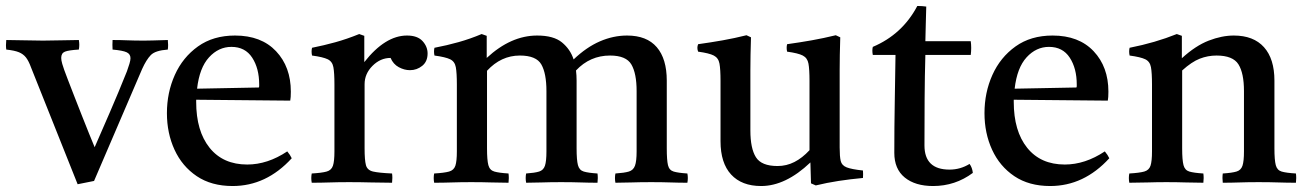

<svg xmlns="http://www.w3.org/2000/svg" viewBox="-38 -611 4378 643"><path d="M277 -5 222 6 66 -385Q58 -407 49 -418.5Q40 -430 25.5 -436Q11 -442 -17 -445Q-19 -459 -17 -477Q12 -477 43.5 -476Q75 -475 106 -475Q135 -475 169 -476Q203 -477 226 -477Q229 -461 226 -445Q192 -443 179.5 -438Q167 -433 167 -417Q167 -409 170.5 -397Q174 -385 177 -377Q180 -369 189 -345Q198 -321 210.5 -289.5Q223 -258 236 -224.5Q249 -191 260.5 -163Q272 -135 279 -118Q300 -166 329.5 -234Q359 -302 387 -372Q392 -386 395.5 -397.5Q399 -409 399 -416Q399 -430 386 -436Q373 -442 339 -445Q338 -461 339 -477Q365 -477 388.5 -476Q412 -475 445 -475Q460 -475 473.5 -475.5Q487 -476 524 -477Q526 -460 524 -445Q482 -442 467 -426.5Q452 -411 438 -380Z M741 12Q670 12 621 -21Q572 -54 546.5 -109.5Q521 -165 521 -232Q521 -301 547.5 -360Q574 -419 625 -455.5Q676 -492 749 -492Q837 -492 886.5 -439.5Q936 -387 936 -304Q936 -294 935.5 -286.5Q935 -279 934 -274L619 -277Q619 -273 619 -270Q619 -172 664 -116Q709 -60 790 -60Q858 -60 924 -104Q934 -92 939 -81Q854 12 741 12ZM622 -314 829 -318Q830 -320 830 -323.5Q830 -327 830 -328Q830 -382 806.5 -418Q783 -454 737 -454Q694 -454 662 -419Q630 -384 622 -314Z M1006 1Q1003 -15 1006 -30Q1040 -32 1056 -36.5Q1072 -41 1077 -56Q1082 -71 1082 -104V-328Q1082 -367 1078.5 -386Q1075 -405 1059.5 -412.5Q1044 -420 1007 -425Q1004 -439 1007 -451Q1047 -459 1085 -469.5Q1123 -480 1165 -497L1182 -491V-403Q1252 -492 1325 -492Q1360 -492 1377 -473.5Q1394 -455 1394 -432Q1394 -405 1376 -390.5Q1358 -376 1335 -376Q1316 -376 1297.5 -386Q1279 -396 1270 -417Q1236 -417 1209.5 -390.5Q1183 -364 1183 -329V-114Q1183 -75 1187.5 -58Q1192 -41 1211.5 -36.5Q1231 -32 1275 -30Q1277 -16 1275 1Q1241 1 1205 0Q1169 -1 1131 -1Q1094 -1 1065.5 0Q1037 1 1006 1Z M2023 1Q2020 -15 2023 -30Q2053 -32 2068 -36.5Q2083 -41 2088.5 -56Q2094 -71 2094 -104V-306Q2094 -365 2076.5 -395Q2059 -425 2005 -425Q1938 -425 1891 -375Q1893 -359 1893 -341V-114Q1893 -75 1897.5 -58Q1902 -41 1917 -36.5Q1932 -32 1963 -30Q1965 -15 1963 1Q1935 1 1907 0Q1879 -1 1841 -1Q1804 -1 1776.5 0Q1749 1 1724 1Q1721 -15 1724 -30Q1753 -32 1767.5 -36.5Q1782 -41 1787 -56Q1792 -71 1792 -104V-306Q1792 -365 1775 -395Q1758 -425 1703 -425Q1640 -425 1593 -374V-114Q1593 -75 1597.5 -58Q1602 -41 1617.5 -36.5Q1633 -32 1665 -30Q1667 -15 1665 1Q1637 1 1607.5 0Q1578 -1 1540 -1Q1504 -1 1475 0Q1446 1 1416 1Q1413 -15 1416 -30Q1450 -32 1466 -36.5Q1482 -41 1487 -56Q1492 -71 1492 -104V-328Q1492 -367 1488.5 -386Q1485 -405 1469.5 -412.5Q1454 -420 1417 -425Q1414 -439 1417 -451Q1459 -459 1498 -470Q1537 -481 1575 -497L1592 -491V-417Q1673 -492 1761 -492Q1816 -492 1844 -469Q1872 -446 1883 -412Q1926 -453 1971 -472.5Q2016 -492 2062 -492Q2128 -492 2161.5 -453Q2195 -414 2195 -341V-114Q2195 -75 2199 -58Q2203 -41 2218 -36.5Q2233 -32 2264 -30Q2267 -15 2264 1Q2236 1 2208 0Q2180 -1 2143 -1Q2105 -1 2076.5 0Q2048 1 2023 1Z M2511 12Q2446 12 2410.5 -26.5Q2375 -65 2375 -138V-340Q2375 -379 2371.5 -398Q2368 -417 2352.5 -425Q2337 -433 2300 -438Q2295 -451 2300 -463Q2343 -469 2382.5 -476Q2422 -483 2462 -493L2477 -486Q2476 -455 2475.5 -427.5Q2475 -400 2475 -376V-174Q2475 -114 2493.5 -84.5Q2512 -55 2566 -55Q2596 -55 2622.5 -68.5Q2649 -82 2673 -108V-340Q2673 -379 2669.5 -398Q2666 -417 2650.5 -425Q2635 -433 2598 -438Q2595 -451 2598 -463Q2641 -469 2680.5 -476Q2720 -483 2761 -493L2776 -486Q2775 -455 2774.5 -427.5Q2774 -400 2774 -376V-117Q2774 -87 2777.5 -72Q2781 -57 2797.5 -50.5Q2814 -44 2852 -40Q2853 -28 2852 -15Q2809 -11 2770 -5Q2731 1 2694 10L2678 3L2676 -67Q2593 12 2511 12Z M3087 12Q3027 12 2992 -16.5Q2957 -45 2957 -99Q2957 -187 2958.5 -269Q2960 -351 2961 -427H2885Q2882 -442 2885 -454Q2984 -496 3034 -591Q3042 -591 3050 -590.5Q3058 -590 3064 -589Q3063 -563 3062.5 -534Q3062 -505 3061 -473H3213Q3216 -451 3213 -427H3061Q3059 -357 3058.5 -279.5Q3058 -202 3058 -124Q3058 -43 3142 -43Q3178 -43 3209 -62Q3218 -50 3220 -32Q3161 12 3087 12Z M3479 12Q3408 12 3359 -21Q3310 -54 3284.5 -109.5Q3259 -165 3259 -232Q3259 -301 3285.5 -360Q3312 -419 3363 -455.5Q3414 -492 3487 -492Q3575 -492 3624.5 -439.5Q3674 -387 3674 -304Q3674 -294 3673.5 -286.5Q3673 -279 3672 -274L3357 -277Q3357 -273 3357 -270Q3357 -172 3402 -116Q3447 -60 3528 -60Q3596 -60 3662 -104Q3672 -92 3677 -81Q3592 12 3479 12ZM3360 -314 3567 -318Q3568 -320 3568 -323.5Q3568 -327 3568 -328Q3568 -382 3544.5 -418Q3521 -454 3475 -454Q3432 -454 3400 -419Q3368 -384 3360 -314Z M4057 1Q4055 -15 4057 -30Q4088 -32 4103 -36.5Q4118 -41 4123 -56Q4128 -71 4128 -104V-306Q4128 -366 4109.5 -395.5Q4091 -425 4036 -425Q4007 -425 3980 -414.5Q3953 -404 3921 -375V-114Q3921 -75 3925.5 -58Q3930 -41 3945 -36.5Q3960 -32 3992 -30Q3994 -15 3992 1Q3964 1 3933.5 0Q3903 -1 3868 -1Q3836 -1 3805 0Q3774 1 3744 1Q3741 -15 3744 -30Q3778 -32 3794 -36.5Q3810 -41 3815 -56Q3820 -71 3820 -104V-328Q3820 -367 3816.5 -386Q3813 -405 3797.5 -412.5Q3782 -420 3745 -425Q3742 -439 3745 -451Q3831 -468 3903 -497L3920 -491V-416Q3966 -458 4010 -475Q4054 -492 4094 -492Q4160 -492 4195 -453Q4230 -414 4230 -341V-114Q4230 -75 4234.5 -58Q4239 -41 4254 -36.5Q4269 -32 4302 -30Q4304 -15 4302 1Q4272 1 4243.5 0Q4215 -1 4177 -1Q4140 -1 4112.5 0Q4085 1 4057 1Z"/></svg>

Font: Tiro Telugu
Style: Regular
Weight: 400
Designer: Telugu: John Hudson & Fiona Ross. Latin: John Hudson.
Foundry: Tiro Typeworks Ltd.
Version: Version 1.52